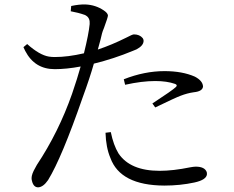

<svg xmlns="http://www.w3.org/2000/svg" viewBox="-20 -801 1040 852"><path d="M535.2 -424.8 529.3 -449.2Q621.1 -485.4 710 -485.4Q789.1 -485.4 844.7 -460.9Q879.9 -442.4 880.9 -417Q878.9 -395.5 839.8 -391.6Q811.5 -387.7 781.2 -376Q759.8 -368.2 668.9 -324.2L656.2 -341.8Q747.1 -401.4 760.7 -415Q769.5 -423.8 756.8 -428.7Q720.7 -441.4 668.9 -441.4Q609.4 -441.4 535.2 -424.8ZM293.9 -751 295.9 -774.4Q332 -782.2 359.4 -781.2Q404.3 -779.3 440.4 -754.9Q458 -743.2 459 -732.4Q459 -724.6 441.4 -676.8Q435.5 -663.1 432.6 -652.3Q430.7 -644.5 425.8 -624Q418 -596.7 414.1 -581.1Q475.6 -601.6 540 -633.8Q567.4 -648.4 574.2 -648.4Q599.6 -648.4 613.3 -631.8Q617.2 -626 617.2 -620.1Q617.2 -598.6 585.9 -582Q578.1 -579.1 569.3 -575.2Q484.4 -540 396.5 -518.6Q378.9 -456.1 346.7 -368.2Q253.9 -100.6 193.4 -2Q171.9 29.3 149.4 30.3Q128.9 30.3 122.1 2.9Q120.1 -3.9 120.1 -10.7Q120.1 -28.3 136.7 -56.6Q140.6 -64.5 143.6 -69.3Q240.2 -214.8 299.8 -384.8Q323.2 -453.1 337.9 -505.9Q275.4 -494.1 222.7 -494.1Q133.8 -494.1 91.8 -575.2Q87.9 -584 84 -591.8L100.6 -605.5Q155.3 -556.6 197.3 -549.8Q210 -547.9 222.7 -547.9Q281.2 -547.9 352.5 -564.5Q374 -651.4 377.9 -694.3Q379.9 -720.7 362.3 -731.4Q359.4 -733.4 357.4 -734.4Q327.1 -745.1 293.9 -751ZM448.2 -211.9 471.7 -214.8Q483.4 -157.2 505.9 -120.1Q557.6 -43 688.5 -43Q748 -43 824.2 -58.6Q839.8 -61.5 848.6 -61.5Q888.7 -61.5 897.5 -37.1Q898.4 -32.2 898.4 -28.3Q896.5 -2.9 842.8 8.8Q779.3 22.5 709 22.5Q513.7 21.5 469.7 -100.6Q450.2 -146.5 448.2 -211.9Z"/></svg>

Font: GenYoMin JP Regular
Style: Regular
Weight: 400
Version: Version 1.001;PS 1;hotconv 16.6.51;makeotf.lib2.5.65220 DEVE